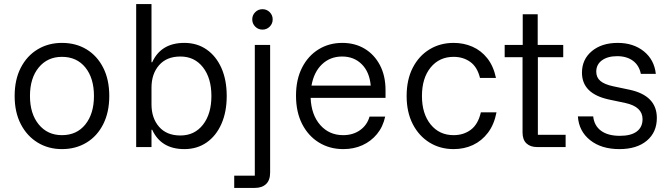

<svg xmlns="http://www.w3.org/2000/svg" viewBox="-20 -720 3276 940"><path d="M283.3 10Q216.7 10 164.2 -22.1Q111.7 -54.2 81.7 -112.5Q51.7 -170.8 51.7 -250Q51.7 -330 81.7 -388.3Q111.7 -446.7 164.2 -478.3Q216.7 -510 283.3 -510Q351.7 -510 403.8 -478.3Q455.8 -446.7 485.4 -388.3Q515 -330 515 -250Q515 -170.8 485.4 -112.1Q455.8 -53.3 403.3 -21.7Q350.8 10 283.3 10ZM283.3 -58.3Q355.8 -58.3 397.9 -110.8Q440 -163.3 440 -250Q440 -337.5 397.9 -389.6Q355.8 -441.7 283.3 -441.7Q212.5 -441.7 169.6 -389.6Q126.7 -337.5 126.7 -250Q126.7 -163.3 169.6 -110.8Q212.5 -58.3 283.3 -58.3Z M882.5 10Q768.3 10 725 -85H721.7V0H646.7V-700H721.7V-415H725Q768.3 -510 882.5 -510Q945 -510 991.7 -477.5Q1038.3 -445 1064.2 -386.7Q1090 -328.3 1090 -250Q1090 -172.5 1064.2 -113.8Q1038.3 -55 991.7 -22.5Q945 10 882.5 10ZM863.3 -56.7Q932.5 -56.7 973.8 -109.6Q1015 -162.5 1015 -250Q1015 -337.5 973.8 -390.4Q932.5 -443.3 863.3 -443.3Q795.8 -443.3 758.8 -400.8Q721.7 -358.3 721.7 -290.8V-209.2Q721.7 -141.7 758.8 -99.2Q795.8 -56.7 863.3 -56.7Z M1126.7 200V140H1227.5V-500H1302.5V125Q1302.5 162.5 1282.5 181.2Q1262.5 200 1227.5 200ZM1265 -575Q1244.2 -575 1229.6 -589.6Q1215 -604.2 1215 -625Q1215 -645.8 1229.6 -660.4Q1244.2 -675 1265 -675Q1285.8 -675 1300.4 -660.4Q1315 -645.8 1315 -625Q1315 -604.2 1300.4 -589.6Q1285.8 -575 1265 -575Z M1660.8 10Q1594.2 10 1541.7 -22.1Q1489.2 -54.2 1459.2 -112.9Q1429.2 -171.7 1429.2 -251.7Q1429.2 -330.8 1458.8 -388.8Q1488.3 -446.7 1539.6 -478.3Q1590.8 -510 1655.8 -510Q1717.5 -510 1765 -481.7Q1812.5 -453.3 1840 -401.2Q1867.5 -349.2 1867.5 -278.3V-240.8H1500.8Q1504.2 -157.5 1547.9 -107.9Q1591.7 -58.3 1660 -58.3Q1708.3 -58.3 1742.9 -82.9Q1777.5 -107.5 1789.2 -149.2H1865.8Q1855 -99.2 1825.8 -63.8Q1796.7 -28.3 1754.6 -9.2Q1712.5 10 1660.8 10ZM1505 -300.8H1795Q1789.2 -367.5 1751.2 -405.4Q1713.3 -443.3 1655 -443.3Q1596.7 -443.3 1556.7 -405.4Q1516.7 -367.5 1505 -300.8Z M2200.8 10Q2135 10 2082.9 -22.1Q2030.8 -54.2 2000.8 -112.5Q1970.8 -170.8 1970.8 -250Q1970.8 -330 2000.8 -388.3Q2030.8 -446.7 2082.9 -478.3Q2135 -510 2200.8 -510Q2250.8 -510 2293.3 -491.2Q2335.8 -472.5 2365.8 -434.6Q2395.8 -396.7 2408.3 -338.3H2330Q2316.7 -392.5 2282.1 -417.1Q2247.5 -441.7 2200.8 -441.7Q2130.8 -441.7 2088.3 -389.6Q2045.8 -337.5 2045.8 -250Q2045.8 -163.3 2088.3 -110.8Q2130.8 -58.3 2200.8 -58.3Q2250 -58.3 2285.4 -85Q2320.8 -111.7 2334.2 -170H2410.8Q2399.2 -110 2368.8 -70Q2338.3 -30 2295.4 -10Q2252.5 10 2200.8 10Z M2610 0Q2576.7 0 2557.5 -17.9Q2538.3 -35.8 2538.3 -71.7V-440H2450.8V-500H2539.2V-650H2612.5V-500H2737.5V-440H2613.3V-60H2749.2V0Z M3012.5 10Q2924.2 10 2869.2 -33.8Q2814.2 -77.5 2809.2 -150H2884.2Q2889.2 -104.2 2922.9 -79.6Q2956.7 -55 3015 -55Q3069.2 -55 3097.5 -76.2Q3125.8 -97.5 3125.8 -136.7Q3125.8 -197.5 3041.7 -215.8L2962.5 -232.5Q2829.2 -260.8 2829.2 -364.2Q2829.2 -429.2 2877.5 -469.6Q2925.8 -510 3004.2 -510Q3080.8 -510 3132.1 -468.8Q3183.3 -427.5 3190.8 -358.3H3117.5Q3109.2 -400 3078.8 -422.5Q3048.3 -445 3001.7 -445Q2955 -445 2927.1 -424.6Q2899.2 -404.2 2899.2 -369.2Q2899.2 -340.8 2919.2 -323.8Q2939.2 -306.7 2982.5 -297.5L3061.7 -280.8Q3128.3 -266.7 3162.1 -232.1Q3195.8 -197.5 3195.8 -142.5Q3195.8 -72.5 3146.7 -31.2Q3097.5 10 3012.5 10Z"/></svg>

Font: Funnel Sans Light Light
Style: Regular
Weight: 300
Version: Version 1.000